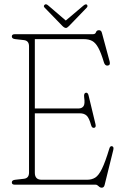

<svg xmlns="http://www.w3.org/2000/svg" viewBox="-20 -859 572 893"><path d="M35 -689.5Q35 -700 49 -700H412.5Q423.5 -700 426.5 -709.2Q429.5 -718.5 440.5 -718.5Q451 -718.5 454 -706L490 -573Q494.5 -555.5 481 -554Q468.5 -552.5 463.5 -568.5Q450 -613.5 437.2 -636.8Q424.5 -660 408.8 -668.5Q393 -677 369.5 -677H142V-354.5H345.5Q360.5 -354.5 368.2 -364.8Q376 -375 371.5 -406Q369 -425 378.5 -427.5Q388.5 -430 392 -415L424 -282Q428 -266.5 418 -264.5Q407.5 -262.5 403.5 -277.5Q394.5 -310.5 383 -321.2Q371.5 -332 351 -332H142V-55.5Q142 -23 173.5 -23H385Q407 -23 423 -33Q439 -43 454.2 -74Q469.5 -105 488.5 -168Q492 -180.5 500.5 -179Q510.5 -177.5 507 -162L466.5 1.5Q463.5 14 453 14Q445.5 14 438.5 7Q431.5 0 425 0H49Q35 0 35 -10.5Q35 -21.5 51.5 -23L91 -27.5Q115 -30 115 -56.5V-643.5Q115 -670 91 -672.5L51.5 -677Q35 -678.5 35 -689.5ZM286 -763.5 367.5 -832.5Q378 -841.5 384 -837.5Q386.5 -835.5 386.8 -831.2Q387 -827 383.5 -823.5L301 -738Q292 -729 287 -729Q279.5 -729 270.5 -738L187.5 -823.5Q180 -831 188.5 -837.5Q194.5 -842.5 205.5 -832.5Z"/></svg>

Font: Fraunces 144pt S100 Thin
Style: Regular
Weight: 100
Version: Version 1.000; ttfautohint (v1.8.3)